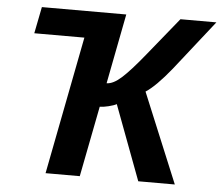

<svg xmlns="http://www.w3.org/2000/svg" viewBox="-50 -744 923 800"><g transform="rotate(5 411.5 -344.0)"><path d="M93.3 -688H446.3L389.6 -395.5Q417 -395.5 451.7 -426.8Q486.3 -458 542.5 -527.3L672.9 -688H823.2L659.7 -480.5Q596.2 -401.9 554.2 -375L709.5 0H556.6L439.5 -312.5Q428.2 -306.2 406 -300.8Q383.8 -295.4 369.6 -295.4L312 0H168.9L280.8 -576.7H71.3Z"/></g></svg>

Font: Liberation Sans
Style: Bold Italic
Weight: 700
Italic angle: -12°
Designer: Steve Matteson
Foundry: Ascender Corporation
Version: Version 2.1.5